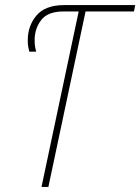

<svg xmlns="http://www.w3.org/2000/svg" viewBox="-20 -734 551 754"><path d="M143 0 289 -689H229Q168 -689 142 -655.5Q116 -622 116 -576Q116 -560 118 -549.5Q120 -539 122 -531H95Q93 -539 91 -549.5Q89 -560 89 -575Q89 -633 123.5 -673.5Q158 -714 232 -714H511L506 -689H316L170 0Z"/></svg>

Font: Noto Sans SemiCondensed Thin
Style: Italic
Weight: 100
Width: 4
Italic angle: -12°
Designer: Monotype Design Team
Foundry: Monotype Imaging Inc.
Version: Version 2.013; ttfautohint (v1.8.4.7-5d5b)